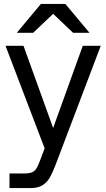

<svg xmlns="http://www.w3.org/2000/svg" viewBox="-20 -752 538 972"><path d="M28 126H106Q129 126 142.5 120Q156 114 164 101.5Q172 89 181 65L206 -1L8 -520H99L249 -104L399 -520H490L260 86Q245 125 231.5 148Q218 171 195.5 185.5Q173 200 137 200H28ZM311 -732 433 -586H350L249 -682L148 -586H65L187 -732Z"/></svg>

Font: Aspekta Variable
Style: Regular
Weight: 400
Designer: Ivo Dolenc
Version: Version 2.100